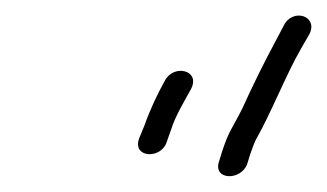

<svg xmlns="http://www.w3.org/2000/svg" viewBox="-20 -649 421 247"><path d="M298 -438 302 -451C305 -459 307 -465 309 -469C328 -502 348 -553 367 -586L378 -605C390 -629 356 -639 345 -616L335 -597C321 -571 305 -539 292 -510C278 -482 275 -482 266 -455L262 -442C253 -417 290 -416 298 -438ZM194 -465 200 -482C206 -501 218 -520 226 -535C238 -559 203 -567 192 -545C183 -529 173 -508 166 -488L159 -471C150 -446 186 -444 194 -465Z"/></svg>

Font: Electronic
Style: SeLtIt
Weight: 300
Version: Version 1.011